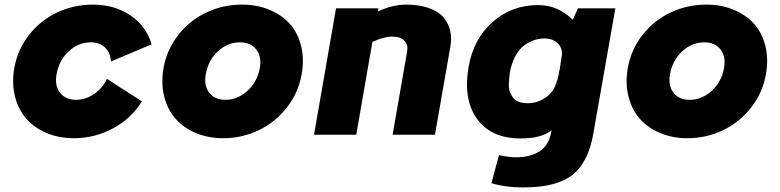

<svg xmlns="http://www.w3.org/2000/svg" viewBox="-20 -586 3393 835"><path d="M383.8 -565.9Q478.5 -565.9 547.6 -518.8Q616.7 -471.7 639.2 -393.1L462.9 -318.8Q459.5 -358.9 435.5 -380.4Q411.6 -401.9 375 -401.9Q321.8 -401.9 279.5 -363.5Q237.3 -325.2 226.1 -264.2Q216.8 -213.9 241 -182.9Q265.1 -151.9 311 -151.9Q352.5 -151.9 389.9 -177.7Q427.2 -203.6 444.8 -243.2L597.2 -145Q549.3 -68.8 470 -26.9Q390.6 15.1 301.8 15.1Q237.3 15.1 183.8 -7.1Q130.4 -29.3 95.2 -68.8Q60.1 -108.4 45.4 -165.5Q30.8 -222.7 42 -289.1Q56.6 -371.1 106.9 -434.8Q157.2 -498.5 229.5 -532.2Q301.8 -565.9 383.8 -565.9Z M1032.7 -565.9Q1097.2 -565.9 1150.6 -543.9Q1204.1 -522 1239.5 -483.2Q1274.9 -444.3 1289.3 -387.2Q1303.7 -330.1 1292 -263.2Q1277.3 -181.6 1227.1 -117.7Q1176.8 -53.7 1104.5 -19.3Q1032.2 15.1 950.7 15.1Q886.2 15.1 832.8 -7.1Q779.3 -29.3 744.1 -68.8Q709 -108.4 694.3 -165.5Q679.7 -222.7 690.9 -289.1Q705.6 -371.1 755.9 -434.8Q806.2 -498.5 878.4 -532.2Q950.7 -565.9 1032.7 -565.9ZM1023.9 -401.9Q970.7 -401.9 928.5 -363.5Q886.2 -325.2 875 -264.2Q865.7 -213.9 889.9 -182.9Q914.1 -151.9 960 -151.9Q1013.2 -151.9 1055.9 -190.7Q1098.6 -229.5 1109.9 -290Q1118.7 -340.3 1094.2 -371.1Q1069.8 -401.9 1023.9 -401.9Z M1744.6 -565.9Q1802.7 -565.9 1844.5 -551.3Q1886.2 -536.6 1908.2 -511Q1930.2 -485.4 1937.7 -453.1Q1945.3 -420.9 1938.5 -382.8L1871.6 0H1687.5L1750.5 -361.8Q1755.9 -389.6 1739.3 -408.2Q1722.7 -426.8 1684.6 -426.8Q1649.4 -426.8 1599.6 -403.8L1529.3 0H1345.7L1441.4 -549.8H1625.5L1623.5 -536.1Q1688 -565.9 1744.6 -565.9Z M2493.2 -549.8H2656.2L2560.1 -3.9Q2550.3 52.2 2531.2 93Q2512.2 133.8 2486.3 159.9Q2460.4 186 2423.3 201.4Q2386.2 216.8 2345.2 222.9Q2304.2 229 2250 229Q2178.7 229 2117.2 210.9L2149.9 88.9Q2195.3 98.1 2224.1 98.1Q2287.1 98.1 2327.4 71.5Q2367.7 44.9 2377 -11.2L2378.9 -20Q2336.4 16.1 2244.1 16.1Q2115.7 16.1 2054.4 -69.1Q1993.2 -154.3 2018.1 -295.9Q2039.1 -417 2122.6 -490.5Q2206.1 -564 2320.3 -564Q2405.3 -564 2471.2 -500ZM2275.9 -137.2Q2317.4 -137.2 2353.8 -162.4Q2390.1 -187.5 2400.9 -231Q2408.2 -247.6 2412.1 -276.9L2414.1 -284.2Q2415 -292.5 2418.9 -315.7Q2422.9 -338.9 2424.3 -350.1Q2424.8 -380.9 2402.8 -399.9Q2380.9 -418.9 2350.1 -418.9Q2333.5 -418.9 2317.4 -415.5Q2301.3 -412.1 2281.7 -402.3Q2262.2 -392.6 2246.3 -376.7Q2230.5 -360.8 2217 -333.3Q2203.6 -305.7 2197.3 -270Q2193.4 -240.2 2192.9 -218.8Q2192.4 -197.3 2199 -182.6Q2205.6 -168 2212.9 -158.9Q2220.2 -149.9 2232.2 -145Q2244.1 -140.1 2253.9 -138.7Q2263.7 -137.2 2275.9 -137.2Z M3051.8 -565.9Q3116.2 -565.9 3169.7 -543.9Q3223.1 -522 3258.5 -483.2Q3293.9 -444.3 3308.3 -387.2Q3322.8 -330.1 3311 -263.2Q3296.4 -181.6 3246.1 -117.7Q3195.8 -53.7 3123.5 -19.3Q3051.3 15.1 2969.7 15.1Q2905.3 15.1 2851.8 -7.1Q2798.3 -29.3 2763.2 -68.8Q2728 -108.4 2713.4 -165.5Q2698.7 -222.7 2710 -289.1Q2724.6 -371.1 2774.9 -434.8Q2825.2 -498.5 2897.5 -532.2Q2969.7 -565.9 3051.8 -565.9ZM3043 -401.9Q2989.7 -401.9 2947.5 -363.5Q2905.3 -325.2 2894 -264.2Q2884.8 -213.9 2908.9 -182.9Q2933.1 -151.9 2979 -151.9Q3032.2 -151.9 3075 -190.7Q3117.7 -229.5 3128.9 -290Q3137.7 -340.3 3113.3 -371.1Q3088.9 -401.9 3043 -401.9Z"/></svg>

Font: Stilu Bold
Style: Italic
Weight: 700
Italic angle: -10°
Designer: Genilson Lima Santos
Foundry: Genilson Lima Santos
Version: Version 1.200;PS 001.200;hotconv 1.0.88;makeotf.lib2.5.64775